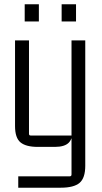

<svg xmlns="http://www.w3.org/2000/svg" viewBox="-20 -678 475 894"><path d="M305 143Q313 143 313 134V-47L320 -81Q320 -35 301 -14.5Q282 6 235 6H156Q101 6 75.5 -15Q50 -36 50 -91V-490H115V-55Q115 -47 123 -47H313V-490H377V94Q377 151 350.5 173.5Q324 196 263 196H65V143ZM161 -578H95V-658H161ZM334 -578H267V-658H334Z"/></svg>

Font: Gemunu Libre ExtraLight Light
Style: Regular
Weight: 300
Version: Version 1.100